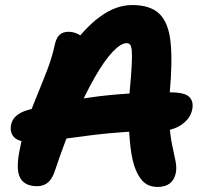

<svg xmlns="http://www.w3.org/2000/svg" viewBox="-20 -730 807 761"><path d="M604 11Q574 11 553.5 -5Q533 -21 518 -57Q504 -91 497.5 -144.5Q491 -198 490.5 -257Q490 -316 494 -368Q500 -432 502 -470Q504 -508 502.5 -527Q501 -546 496 -552.5Q491 -559 482 -559Q459 -559 426 -524Q393 -489 355 -422.5Q317 -356 277 -263.5Q237 -171 199 -57Q188 -22 170.5 -7Q153 8 127 8Q78 8 60 -25Q42 -58 58 -136Q70 -199 89.5 -254Q109 -309 130 -359.5Q151 -410 169 -457.5Q187 -505 197 -552Q203 -580 216 -592Q229 -604 252 -604Q272 -604 291.5 -594Q311 -584 323 -558L260 -539Q313 -617 376 -663.5Q439 -710 504 -710Q576 -710 612 -675Q648 -640 656 -563.5Q664 -487 653 -365Q647 -293 651 -241.5Q655 -190 662.5 -154.5Q670 -119 675.5 -92.5Q681 -66 677 -45Q671 -17 653 -3Q635 11 604 11ZM103 -167Q54 -167 36 -186Q18 -205 24 -236Q28 -256 44 -270.5Q60 -285 90 -294Q202 -325 342.5 -344.5Q483 -364 653 -364Q712 -364 730 -346Q748 -328 742 -297Q735 -260 699 -235.5Q663 -211 611 -211Q536 -211 471.5 -206.5Q407 -202 353 -195.5Q299 -189 254 -182.5Q209 -176 171.5 -171.5Q134 -167 103 -167Z"/></svg>

Font: Shantell Sans Light
Style: Bold Italic
Weight: 700
Italic angle: -11°
Version: Version 1.011;[c5ecc13dd]